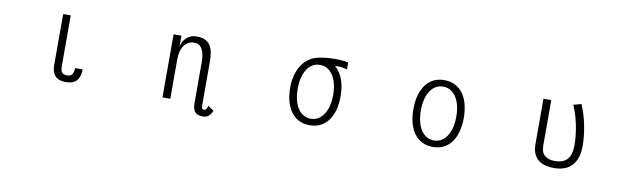

<svg xmlns="http://www.w3.org/2000/svg" viewBox="-41 -958 5082 1546"><g transform="rotate(10 2500.0 -185.5)"><path d="M616 -70Q616 -10 588 22Q560 54 500 54Q384 54 384 -64V-482H446V-64Q446 -32 458 -16.5Q470 -1 500 -1Q532 -1 543 -20Q554 -39 554 -70Z M1711 75Q1698 107 1680 121Q1662 135 1633 135Q1586 135 1568 110.5Q1550 86 1550 45V-293Q1550 -438 1463 -438Q1412 -438 1382 -396Q1352 -354 1352 -281V40H1288V-476H1352V-387Q1356 -407 1365.5 -425.5Q1375 -444 1390 -458.5Q1405 -473 1425.5 -482Q1446 -491 1472 -491Q1514 -491 1541 -479.5Q1568 -468 1584.5 -444.5Q1601 -421 1607.5 -385.5Q1614 -350 1614 -302V40Q1614 61 1617.5 70.5Q1621 80 1634 80Q1645 80 1652 70.5Q1659 61 1664 42Z M2638 -218Q2638 -267 2628 -307.5Q2618 -348 2599 -377Q2580 -406 2553.5 -422Q2527 -438 2493 -438Q2459 -438 2432 -422Q2405 -406 2386.5 -377Q2368 -348 2358 -307.5Q2348 -267 2348 -218Q2348 -169 2358 -128.5Q2368 -88 2386.5 -59Q2405 -30 2432 -14Q2459 2 2493 2Q2527 2 2553.5 -14Q2580 -30 2599 -59Q2618 -88 2628 -128.5Q2638 -169 2638 -218ZM2712 -439Q2689 -447 2660 -450Q2631 -453 2612 -450Q2655 -415 2677 -355.5Q2699 -296 2699 -218Q2699 -158 2686 -108Q2673 -58 2647 -21.5Q2621 15 2582.5 35Q2544 55 2493 55Q2442 55 2403.5 35Q2365 15 2339 -21.5Q2313 -58 2300 -108Q2287 -158 2287 -218Q2287 -269 2298.5 -313.5Q2310 -358 2330.5 -392.5Q2351 -427 2379.5 -450.5Q2408 -474 2441 -485Q2468 -494 2502.5 -499Q2537 -504 2573 -505.5Q2609 -507 2645 -505Q2681 -503 2712 -496Z M3645 -218Q3645 -267 3635 -307.5Q3625 -348 3606 -377Q3587 -406 3560.5 -422Q3534 -438 3500 -438Q3466 -438 3439 -422Q3412 -406 3393.5 -377Q3375 -348 3365 -307.5Q3355 -267 3355 -218Q3355 -169 3365 -128.5Q3375 -88 3393.5 -59Q3412 -30 3439 -14Q3466 2 3500 2Q3534 2 3560.5 -14Q3587 -30 3606 -59Q3625 -88 3635 -128.5Q3645 -169 3645 -218ZM3706 -218Q3706 -158 3693 -108Q3680 -58 3654 -21.5Q3628 15 3589.5 35Q3551 55 3500 55Q3449 55 3410.5 35Q3372 15 3346 -21.5Q3320 -58 3307 -108Q3294 -158 3294 -218Q3294 -278 3307 -328Q3320 -378 3346 -414.5Q3372 -451 3410.5 -471Q3449 -491 3500 -491Q3551 -491 3589.5 -471Q3628 -451 3654 -414.5Q3680 -378 3693 -328Q3706 -278 3706 -218Z M4688 -161Q4688 -58 4637.5 -2.5Q4587 53 4489 53Q4451 53 4418.5 44.5Q4386 36 4362 16.5Q4338 -3 4324.5 -34.5Q4311 -66 4311 -111V-482H4375V-111Q4375 -52 4406.5 -28Q4438 -4 4485 -4Q4557 -4 4589.5 -41.5Q4622 -79 4622 -157Q4622 -233 4605 -318Q4588 -403 4556 -476L4620 -493Q4636 -456 4649 -414Q4662 -372 4670.5 -328.5Q4679 -285 4683.5 -242Q4688 -199 4688 -161Z"/></g></svg>

Font: NanumGothicCoding
Style: Regular
Weight: 400
Monospace: yes
Designer: Kwon Bruce; Nicolas Noh; Sung-woo Choi; Go-un Cha; Soo-hyun Park;
Foundry: NHN Corporation
Version: Version 2.000;PS 1;hotconv 1.0.49;makeotf.lib2.0.14853